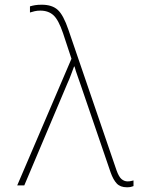

<svg xmlns="http://www.w3.org/2000/svg" viewBox="-20 -786 640 814"><path d="M518 8Q490 8 475 -8Q460 -24 449 -55L322 -426Q314 -450 307.5 -467.5Q301 -485 296 -504H294Q287 -486 280.5 -468Q274 -450 266 -433L83 0H53L283 -537L247 -646Q228 -702 206.5 -721.5Q185 -741 151 -741Q138 -741 127 -738.5Q116 -736 107 -733V-759Q117 -762 128.5 -764Q140 -766 157 -766Q201 -766 225 -744Q249 -722 270 -660L474 -64Q484 -36 495.5 -26.5Q507 -17 521 -17Q529 -17 535.5 -18.5Q542 -20 546 -21V3Q541 5 534.5 6.5Q528 8 518 8Z"/></svg>

Font: Noto Sans Mono Thin
Style: Regular
Weight: 100
Designer: Monotype Design Team
Foundry: Monotype Imaging Inc.
Version: Version 2.014